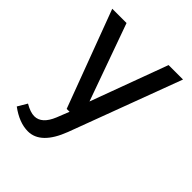

<svg xmlns="http://www.w3.org/2000/svg" viewBox="-187 -554 846 846"><g transform="rotate(45 235.5 -131.5)"><path d="M456 -454 261 68Q214 191 134 191Q80 191 22 148L48 104Q82 124 107 124Q153 124 180 58L203 0H185L15 -454H104L233 -94L366 -454Z"/></g></svg>

Font: TajawalTap Med
Style: Regular
Weight: 500
Designer: Boutros Fonts
Foundry: Created by Boutros International 2017
Version: Version 2.700